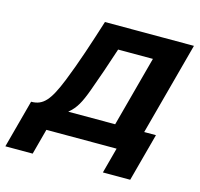

<svg xmlns="http://www.w3.org/2000/svg" viewBox="-156 -645 903 869"><g transform="rotate(15 295.5 -210.0)"><path d="M-58.4 120H69.6L101.7 0H430.7L398.6 120H526.6L586.9 -105H531.9L648.4 -540H231.4C198.3 -435 164.4 -331 128.6 -242C87 -139 58.9 -105 1.9 -105ZM175.9 -105C210.4 -133 227.2 -166 249 -225C271.4 -286 297.7 -362 321.3 -435H484.3L395.9 -105Z"/></g></svg>

Font: Manrope
Style: ExtraBoldItalic
Weight: 800
Italic angle: -15°
Designer: Mikhail Sharanda
Foundry: Mikhail Sharanda
Version: Version 4.502;hotconv 1.0.109;makeotfexe 2.5.65596